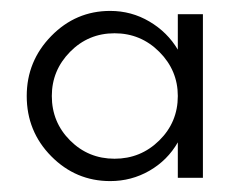

<svg xmlns="http://www.w3.org/2000/svg" viewBox="-20 -776 444 352"><path d="M352 -750V-450H306V-515Q287 -482 254 -463Q221 -444 182 -444Q119 -444 74 -489.5Q29 -535 29 -600Q29 -664 74 -710Q119 -756 182 -756Q221 -756 254 -736.5Q287 -717 306 -685V-750ZM306 -600Q306 -647 272 -681Q238 -715 190 -715Q142 -715 108.5 -681Q75 -647 75 -600Q75 -552 108.5 -518.5Q142 -485 190 -485Q238 -485 272 -518.5Q306 -552 306 -600Z"/></svg>

Font: Oakes Grotesk
Style: Regular
Weight: 400
Designer: Samuel Oakes
Foundry: Samuel Oakes
Version: Version 1.000;PS 001.000;hotconv 1.0.88;makeotf.lib2.5.64775